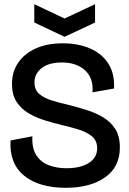

<svg xmlns="http://www.w3.org/2000/svg" viewBox="-20 -880 613 913"><path d="M293 13Q166 13 95 -44.5Q24 -102 30 -212L134 -232Q131 -175 153 -141.5Q175 -108 213 -94Q251 -80 296 -80Q362 -80 402 -105Q442 -130 442 -175Q442 -210 418.5 -230.5Q395 -251 357 -263Q319 -275 276 -285Q233 -295 190.5 -308.5Q148 -322 113.5 -343Q79 -364 58 -397Q37 -430 37 -481Q37 -539 67 -582.5Q97 -626 151 -650Q205 -674 279 -674Q352 -674 408.5 -649.5Q465 -625 495.5 -577Q526 -529 522 -459L420 -441Q425 -509 384 -546Q343 -583 274 -583Q213 -583 178.5 -556.5Q144 -530 144 -488Q144 -453 166.5 -433.5Q189 -414 226 -402.5Q263 -391 307 -381Q350 -370 393 -356.5Q436 -343 471.5 -321.5Q507 -300 528.5 -266Q550 -232 550 -179Q550 -86 479.5 -36.5Q409 13 293 13ZM143 -860 287 -792 432 -860V-773L287 -705L143 -773Z"/></svg>

Font: Bricolage Grotesque 48pt Medium
Style: Regular
Weight: 500
Designer: Mathieu Triay
Foundry: Atelier Triay
Version: Version 1.000; ttfautohint (v1.8.4.7-5d5b);gftools[0.9.32]